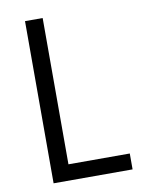

<svg xmlns="http://www.w3.org/2000/svg" viewBox="-83 -796 666 857"><g transform="rotate(-10 250.0 -367.5)"><path d="M90 0V-735H170V-72H448V0Z"/></g></svg>

Font: Iosevka SS01
Style: Regular
Weight: 400
Monospace: yes
Designer: Belleve Invis
Foundry: Belleve Invis
Version: 2.3.3; ttfautohint (v1.8.3)